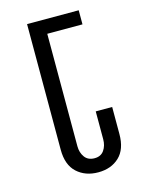

<svg xmlns="http://www.w3.org/2000/svg" viewBox="-104 -712 588 790"><g transform="rotate(-15 190.0 -317.5)"><path d="M310 -650V-590H160V-111Q160 -84 174 -64.5Q188 -45 216 -45Q243 -45 256.5 -64.5Q270 -84 270 -111V-230H340V-115Q340 -50 305.5 -17.5Q271 15 216 15Q161 15 125.5 -17.5Q90 -50 90 -115V-650Z"/></g></svg>

Font: Unica One
Style: Regular
Weight: 400
Designer: Eduardo Rodriguez Tunni
Foundry: Eduardo Rodriguez Tunni
Version: Version 2.000; ttfautohint (v1.8.4.7-5d5b);gftools[0.9.23]